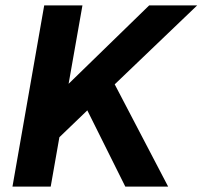

<svg xmlns="http://www.w3.org/2000/svg" viewBox="-20 -688 747 708"><path d="M442 0 302 -281 199 -182 167 0H26L143 -668H284L233 -379L530 -668H707L403 -377L600 0Z"/></svg>

Font: Celebes
Style: Bold Italic
Weight: 700
Italic angle: -10°
Designer: Anugrah Pasau
Foundry: Lafontype
Version: Version 1.000; ttfautohint (v1.8.4)